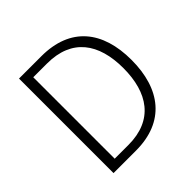

<svg xmlns="http://www.w3.org/2000/svg" viewBox="-188 -888 1047 1047"><g transform="rotate(-45 336.0 -364.5)"><path d="M106 0H279C502 0 612 -144 612 -367C612 -590 502 -729 278 -729H106ZM166 -51V-679H272C464 -679 549 -556 549 -367C549 -178 464 -51 272 -51Z"/></g></svg>

Font: Source Han Sans SC Light
Style: Regular
Weight: 300
Designer: Ryoko NISHIZUKA (kana & ideographs); Paul D. Hunt (Latin, Greek & Cyrillic); Wenlong ZHANG (bopomofo); Sandoll Communica
Foundry: Adobe Systems Incorporated
Version: Version 1.004;PS 1.004;hotconv 1.0.82;makeotf.lib2.5.63406